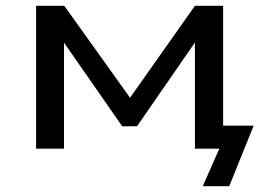

<svg xmlns="http://www.w3.org/2000/svg" viewBox="-20 -511 908 660"><path d="M677 129 734 0H653V-79H852L768 129ZM104 0V-491H201L427 -175L650 -491H747V0H650V-385H664L451 -77H400L185 -386H200V0Z"/></svg>

Font: Nunito Sans 10pt Expanded Medium
Style: Regular
Weight: 500
Width: 7
Designer: Vernon Adams
Foundry: Vernon Adams
Version: Version 3.101;gftools[0.9.27]